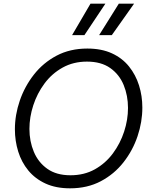

<svg xmlns="http://www.w3.org/2000/svg" viewBox="-20 -1014 825 1044"><path d="M439 -823H372L472 -994H553ZM588 -823H519L626 -994H709ZM361 10Q284 10 227.5 -16Q171 -42 134 -87Q97 -132 79 -190Q61 -248 61 -311Q61 -389 87.5 -466.5Q114 -544 164.5 -608.5Q215 -673 288 -711.5Q361 -750 455 -750Q532 -750 588.5 -724Q645 -698 681.5 -652.5Q718 -607 736 -549.5Q754 -492 754 -429Q754 -351 728 -273.5Q702 -196 651.5 -131.5Q601 -67 528 -28.5Q455 10 361 10ZM363 -61Q438 -61 496 -93.5Q554 -126 594 -180Q634 -234 655 -298.5Q676 -363 676 -427Q676 -494 652.5 -551.5Q629 -609 579.5 -644Q530 -679 453 -679Q379 -679 320.5 -646.5Q262 -614 222 -560Q182 -506 161 -441.5Q140 -377 140 -313Q140 -246 164 -188.5Q188 -131 237.5 -96Q287 -61 363 -61Z"/></svg>

Font: Be Vietnam Pro Light
Style: Italic
Weight: 300
Italic angle: -12°
Designer: Lam Bao, Tony Le, Vietanh Nguyen
Foundry: Yellow Type Foundry
Version: Version 1.002; ttfautohint (v1.8.3)